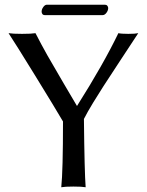

<svg xmlns="http://www.w3.org/2000/svg" viewBox="-20 -788 622 811"><path d="M334.5 -285.6Q336.9 -59.6 341.8 2.9Q325.7 0 290 0Q254.9 0 238.8 2.9Q246.1 -66.4 246.1 -274.9Q214.4 -329.1 129.2 -467.5Q43.9 -606 16.1 -647.9Q33.2 -645 73.2 -645Q112.8 -645 129.9 -647.9Q154.3 -600.1 180.2 -554.2Q206.1 -508.3 248.8 -436Q291.5 -363.8 305.2 -340.3Q417 -517.1 480 -647.9Q492.2 -645 522 -645Q550.8 -645 564 -647.9Q536.6 -606.4 485.8 -529.1Q435.1 -451.7 416.5 -423.1Q397.9 -394.5 373.5 -354.5Q349.1 -314.5 334.5 -285.6ZM413.1 -724.1H168.9Q162.6 -724.1 159.2 -728.5Q155.8 -732.9 155.8 -738.8Q155.8 -748.5 162.8 -758.3Q169.9 -768.1 178.2 -768.1H422.9Q429.7 -768.1 433.3 -763.7Q437 -759.3 437 -753.9Q437 -744.1 429.7 -734.1Q422.4 -724.1 413.1 -724.1Z"/></svg>

Font: Linux Biolinum
Style: Regular
Weight: 400
Designer: Philipp H. Poll
Foundry: Philipp H. Poll
Version: Version 0.6.4